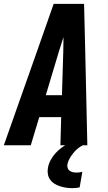

<svg xmlns="http://www.w3.org/2000/svg" viewBox="-43 -755 563 998"><path d="M-23 0 150 -490 236 -735H394L400 -490L411 0H271L275 -146H161L117 0ZM279 -260 286 -490Q286 -508 286.5 -526Q287 -544 287 -562Q281 -544 275.5 -526Q270 -508 264 -490L195 -260ZM332 223Q316 223 300 220.5Q284 218 268.5 213Q253 208 240 200Q227 192 218 179.5Q209 167 206 151Q203 135 206 119Q209 99 219 79.5Q229 60 243.5 43.5Q258 27 276 13.5Q294 0 313 -9.5Q332 -19 352.5 -25.5Q373 -32 394 -35L388 0Q373 7 360 18Q347 29 336.5 42.5Q326 56 318 70.5Q310 85 307 101Q306 110 309 119Q312 128 319.5 133Q327 138 336 140Q345 142 355 142Q363 142 370.5 141Q378 140 385 138L371 219Q362 221 352 222Q342 223 332 223Z"/></svg>

Font: Iosevka SS18 Heavy
Style: Italic
Weight: 900
Italic angle: -9°
Monospace: yes
Designer: Belleve Invis
Foundry: Belleve Invis
Version: Version 25.1.1; ttfautohint (v1.8.4)